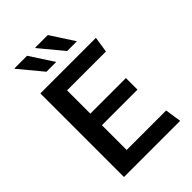

<svg xmlns="http://www.w3.org/2000/svg" viewBox="-257 -1004 1114 1114"><g transform="rotate(-45 300.0 -447.5)"><path d="M82 0V-686H538L523 -589H204V-398H496V-303H204V-100H528L543 0ZM366 -750 248 -892 250 -895H352L446 -750ZM196 -750 78 -892 79 -895H182L276 -750Z"/></g></svg>

Font: Chivo Mono Medium Medium
Style: Regular
Weight: 500
Monospace: yes
Version: Version 1.008